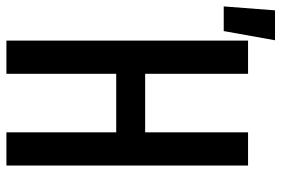

<svg xmlns="http://www.w3.org/2000/svg" viewBox="-200 -700 857 584"><g transform="rotate(90 228.0 -408.5)"><path d="M-44 -661 -32 -817H59L31 -661ZM60 0V-735H161V-422H339V-735H440V0H339V-334H161V0Z"/></g></svg>

Font: Iosevka SS18 Semibold
Style: Regular
Weight: 600
Monospace: yes
Designer: Belleve Invis
Foundry: Belleve Invis
Version: Version 25.1.1; ttfautohint (v1.8.4)